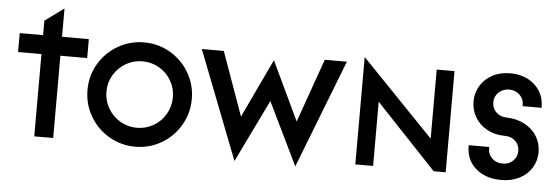

<svg xmlns="http://www.w3.org/2000/svg" viewBox="-47 -796 2829 970"><g transform="rotate(5 1368.0 -310.5)"><path d="M148.5 -417H30V-513H148.5V-586.3L243.5 -655.9L244.5 -654.9V-513H380.4V-417H244.5V0L148.5 0.5Z M396 -257Q396 -329 431.5 -389.5Q467 -450 528 -485.5Q589 -521 661 -521Q733 -521 793.5 -485.5Q854 -450 889.5 -389.5Q925 -329 925 -257Q925 -185 889.5 -124Q854 -63 793.5 -27.5Q733 8 661 8Q589 8 528 -27.5Q467 -63 431.5 -124Q396 -185 396 -257ZM829 -257Q829 -302.8 806.5 -341.4Q784 -380 745.4 -402.5Q706.8 -425 661 -425Q615.2 -425 576.5 -402.5Q537.8 -379.9 514.9 -341.3Q492 -302.6 492 -256.8Q492 -211.1 514.9 -172Q537.8 -133 576.4 -110.5Q615.1 -88 660.8 -88Q706.6 -88 745.3 -110.5Q783.9 -133.1 806.5 -172.1Q829 -211.2 829 -257Z M953.3 -513H1064.9L1180.3 -190.1L1320.2 -486.3H1322.2L1462.6 -190.1L1577 -513H1689.1L1476.1 34.7H1474.6L1321.2 -281.4L1167.8 34.7H1166.3Z M1776.7 -542.3H1778.7L2144.6 -162.7V-513H2234.9V0H2173.9L1866.9 -325.6V0H1776.7Z M2339.1 -141.3V-146.5H2443.1V-138.5Q2443.1 -108.5 2464.5 -88.6Q2485.9 -68.7 2517.9 -68.7Q2548.9 -68.7 2570 -88.8Q2591.1 -109 2591.1 -138.5Q2591.1 -169.5 2570.5 -189.4Q2549.9 -209.3 2517.9 -209.3Q2466.7 -209.3 2426.9 -230.9Q2387.1 -252.5 2365.5 -289Q2343.9 -325.5 2343.9 -368.9Q2343.9 -412.2 2365.5 -448.4Q2387.1 -484.7 2426.6 -505.7Q2466.2 -526.8 2517.9 -526.8Q2567.3 -526.8 2606.2 -506.9Q2645.1 -487 2667.1 -451.5Q2689.2 -415.9 2689.2 -370.8V-366.7H2593.1V-374.1Q2593.1 -403.5 2571.5 -423.9Q2549.9 -444.3 2518.4 -444.3Q2486.9 -444.3 2465.3 -423.9Q2443.7 -403.5 2443.7 -374.1Q2443.7 -343.1 2464.6 -322.9Q2485.5 -302.7 2517.9 -302.3Q2570.1 -300.9 2610.1 -279.3Q2650.1 -257.7 2671.9 -221.7Q2693.7 -185.6 2693.7 -141.7Q2693.7 -98.4 2671.7 -62.6Q2649.7 -26.9 2609.9 -6.3Q2570.1 14.3 2517.9 14.3Q2437.6 14.3 2388.4 -28.7Q2339.1 -71.7 2339.1 -141.3Z"/></g></svg>

Font: Lineal Thin
Style: Regular
Weight: 200
Designer: Created by Frank Adebiaye with contributions from Anton Moglia & Ariel Martín Pérez
Created by Frank ADEBIAYE with FontF
Foundry: Velvetyne Type Foundry
Version: Version 2.000;Glyphs 3.2 (3227)